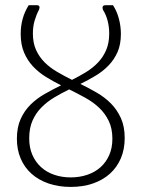

<svg xmlns="http://www.w3.org/2000/svg" viewBox="-20 -728 558 756"><path d="M456 -594.5Q456 -553 442.8 -523Q429.5 -493 407.2 -470Q385 -447 356.2 -429.8Q327.5 -412.5 296.5 -397.5Q329.5 -381.5 361 -363.2Q392.5 -345 416.8 -320.5Q441 -296 456 -263Q471 -230 471 -184.5Q471 -140 455.8 -104.5Q440.5 -69 412.8 -44Q385 -19 345.8 -5.5Q306.5 8 258.5 8Q210.5 8 171.2 -5.5Q132 -19 104.2 -43.8Q76.5 -68.5 61.5 -103.5Q46.5 -138.5 46.5 -181.5Q46.5 -226.5 61.2 -259.2Q76 -292 100.2 -316Q124.5 -340 156 -358Q187.5 -376 220.5 -392Q189.5 -407.5 160.8 -425.2Q132 -443 110 -466.5Q88 -490 74.8 -521Q61.5 -552 61.5 -594.5Q61.5 -657.5 93 -707.5H126Q132.5 -707.5 134.8 -702.8Q137 -698 133.5 -689.5Q123.5 -671 116.5 -647.5Q109.5 -624 109.5 -596Q109.5 -558.5 122.2 -530.8Q135 -503 156.2 -482Q177.5 -461 205.5 -444.8Q233.5 -428.5 263.5 -413.5Q292.5 -428 319 -444.2Q345.5 -460.5 365.8 -481.8Q386 -503 398 -530.8Q410 -558.5 410 -596Q410 -623 403.5 -647.2Q397 -671.5 385.5 -689Q382.5 -697.5 384.8 -702.5Q387 -707.5 396.5 -707.5H425Q440.5 -683.5 448.2 -654Q456 -624.5 456 -594.5ZM422.5 -181.5Q422.5 -222.5 408 -252.2Q393.5 -282 369.8 -304.2Q346 -326.5 315.5 -343.2Q285 -360 252.5 -376Q221.5 -361 193.2 -344Q165 -327 143 -304.8Q121 -282.5 108 -253Q95 -223.5 95 -183.5Q95 -146.5 107.5 -118Q120 -89.5 141.8 -69.8Q163.5 -50 193.5 -39.8Q223.5 -29.5 258.5 -29.5Q293.5 -29.5 323.8 -39.8Q354 -50 375.8 -69.5Q397.5 -89 410 -117.2Q422.5 -145.5 422.5 -181.5Z"/></svg>

Font: Lato Light
Style: Regular
Weight: 300
Designer: Lukasz Dziedzic
Foundry: tyPoland Lukasz Dziedzic
Version: Version 2.007; 2014-02-27